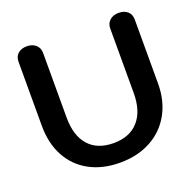

<svg xmlns="http://www.w3.org/2000/svg" viewBox="-127 -839 985 978"><g transform="rotate(-20 366.0 -350.0)"><path d="M51 -303V-650Q51 -678 69 -694Q87 -710 117 -710Q147 -710 165.5 -693.5Q184 -677 184 -650V-300Q184 -201 231 -148Q278 -95 366 -95Q453 -95 500.5 -148.5Q548 -202 548 -300V-650Q548 -677 566.5 -693.5Q585 -710 615 -710Q645 -710 663 -694Q681 -678 681 -650V-303Q681 -210 641.5 -139Q602 -68 530 -29Q458 10 363 10Q269 10 198.5 -28Q128 -66 89.5 -136.5Q51 -207 51 -303Z"/></g></svg>

Font: Kodchasan
Style: Bold
Weight: 700
Designer: Katatrad Aksorn Co.,Ltd.
Foundry: Cadson Demak Co.,Ltd.
Version: Version 1.000; ttfautohint (v1.6)